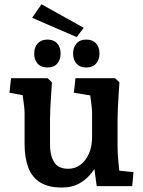

<svg xmlns="http://www.w3.org/2000/svg" viewBox="-20 -852 655 879"><path d="M263.2 6.5Q200.8 6.5 163.5 -17.2Q126.1 -41 109.4 -85.2Q92.6 -129.5 92.6 -191.1V-336.3Q92.6 -347.8 90 -369.1Q87.4 -390.5 83.9 -415.3Q80.4 -440.1 77.4 -460.9L133.1 -407.4L23.3 -427.4L30.5 -494H197.6L217.9 -475.4Q216.3 -449.9 214 -417.5Q211.6 -385 210.3 -355.1Q209 -325.3 209 -306.3V-186.2Q209 -140.3 227.8 -109.8Q246.6 -79.3 292.5 -79.3Q324.1 -79.3 348.6 -97.8Q373.1 -116.4 387.3 -149Q401.5 -181.7 401.5 -224.5V-336.3Q401.5 -347.2 399.1 -368.2Q396.8 -389.2 393.5 -413.4Q390.2 -437.5 387.2 -457.7L442.6 -407.1L318.3 -427.4L325.5 -494H506.5L526.7 -475.4Q525.1 -449.9 523 -417.5Q520.8 -385 519.5 -355.1Q518.2 -325.3 518.2 -306.3V-182.5Q518.2 -141.5 523 -100.6Q527.8 -59.7 531.5 -18.4L475.1 -75.7L591.2 -64.1L585.2 0H422.6L405.5 -130.1L429.5 -106.1Q414.6 -78.8 393 -53.1Q371.4 -27.4 340.1 -10.4Q308.9 6.5 263.2 6.5ZM374.6 -543Q345.9 -543 330.2 -560.7Q314.5 -578.5 314.5 -606.5Q314.5 -634.7 330.2 -652.8Q345.9 -670.8 374.6 -670.8Q403.4 -670.8 419.4 -653.8Q435.4 -636.7 435.4 -606.5Q435.4 -578.7 419.7 -560.9Q404 -543 374.6 -543ZM197.6 -543Q168.3 -543 152.4 -560.5Q136.5 -578.1 136.5 -606.5Q136.5 -635.1 152.4 -653Q168.3 -670.8 197.6 -670.8Q225.7 -670.8 241.5 -653.8Q257.4 -636.7 257.4 -606.5Q257.4 -578.5 241.9 -560.7Q226.4 -543 197.6 -543ZM331.1 -682.2 127 -770.5 170 -832.4 363.2 -724.7Z"/></svg>

Font: Andada Pro
Style: Regular
Weight: 400
Designer: Carolina Giovagnoli
Foundry: Huerta Tipografica
Version: Version 3.003